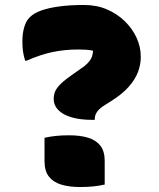

<svg xmlns="http://www.w3.org/2000/svg" viewBox="-20 -740 640 772"><path d="M401 2Q379 7 355.5 9.5Q332 12 302 12Q259 12 227 2.5Q195 -7 177 -29.5Q159 -52 159 -92V-186Q181 -191 204.5 -193.5Q228 -196 258 -196Q302 -196 333.5 -186.5Q365 -177 383 -155Q401 -133 401 -92ZM318 -720Q369 -720 410.5 -702Q452 -684 482.5 -654Q513 -624 529.5 -587.5Q546 -551 546 -513V-510Q546 -481 535 -451Q524 -421 497.5 -391Q471 -361 426 -333L393 -312Q383 -305 376 -297.5Q369 -290 365 -281Q361 -272 361 -262V-258H352Q302 -258 267 -268.5Q232 -279 214 -298Q196 -317 196 -340V-343Q196 -359 202 -373Q208 -387 225.5 -404Q243 -421 278 -445L301 -461Q321 -474 331 -484.5Q341 -495 346 -504Q351 -513 352 -521Q353 -525 353.5 -529Q354 -533 354 -536Q342 -539 327 -540Q312 -541 295 -541Q241 -541 192.5 -531Q144 -521 87 -496H81Q75 -516 72.5 -533Q70 -550 70 -573Q70 -606 77.5 -631Q85 -656 99 -670Q116 -687 145 -697.5Q174 -708 217.5 -714Q261 -720 318 -720Z"/></svg>

Font: Recursive Casual Black
Style: Regular
Weight: 900
Version: Version 1.047